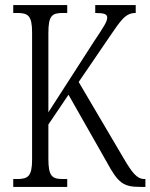

<svg xmlns="http://www.w3.org/2000/svg" viewBox="-20 -734 591 754"><path d="M32 0H244V-31H227C184 -31 170 -42 170 -111V-245L249 -362L399 -98C444 -15 464 0 531 0H551V-31H547C518 -31 499 -55 464 -115L289 -412L407 -585C456 -657 473 -683 513 -683V-714H354V-683C388 -683 401 -679 401 -665C401 -649 387 -628 349 -571L170 -293V-605C170 -672 184 -683 226 -683H244V-714H32V-683H49C90 -683 106 -672 106 -607V-107C106 -42 90 -31 48 -31H32Z"/></svg>

Font: Noto Serif Lao ExtraCondensed Light
Style: Regular
Weight: 300
Width: 2
Designer: Monotype Design Team
Foundry: Monotype Imaging Inc.
Version: Version 2.003